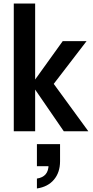

<svg xmlns="http://www.w3.org/2000/svg" viewBox="-20 -743 529 1087"><path d="M58 0V-723H179V0ZM341 0 159 -265 335 -510H470L265 -243L269 -289L480 0ZM189 324V268Q222 263 238.5 243.5Q255 224 255 189L299 198H189V73H320V170Q320 233 285.5 274Q251 315 189 324Z"/></svg>

Font: Instrument Sans SemiCondensed SemiBold
Style: Regular
Weight: 600
Width: 4
Designer: Rodrigo Fuenzalida
Foundry: fragTYPE
Version: Version 1.000;gftools[0.9.28]